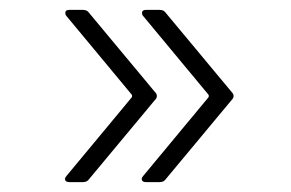

<svg xmlns="http://www.w3.org/2000/svg" viewBox="-20 -475 589 388"><path d="M114 -119 246 -278Q248 -281 246 -284L114 -443Q112 -445 112 -449Q112 -455 120 -455H148Q156 -455 160 -449L294 -288Q297 -285 297 -281Q297 -277 294 -274L160 -113Q156 -107 148 -107H120Q114 -107 112 -110.5Q110 -114 114 -119ZM269 -119 401 -278Q403 -281 401 -284L269 -443Q267 -445 267 -449Q267 -455 275 -455H303Q311 -455 315 -449L449 -288Q452 -285 452 -281Q452 -277 449 -274L315 -113Q311 -107 303 -107H275Q269 -107 267 -110.5Q265 -114 269 -119Z"/></svg>

Font: Barlow GEO Light
Style: Regular
Weight: 300
Designer: Jeremy Tribby
Foundry: Tribby Type
Version: Version 1.408